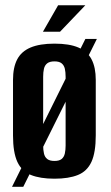

<svg xmlns="http://www.w3.org/2000/svg" viewBox="-20 -668 419 726"><path d="M25.5 38.3 302.8 -520.8H346.3L68 38.3ZM186 7.7Q131.7 7.7 96.9 -6.4Q62 -20.4 45.6 -56Q29.2 -91.6 29.2 -155.7V-365.9Q29.2 -412.9 44.9 -443.2Q60.6 -473.5 95.5 -488.3Q130.4 -503 186 -503Q242.3 -503 276.5 -488.3Q310.7 -473.5 326.4 -443.2Q342.1 -412.9 342.1 -365.9V-156.4Q342.1 -91.6 325.8 -56Q309.4 -20.4 274.7 -6.4Q240 7.7 186 7.7ZM186 -59.4Q204 -59.4 213.1 -66.8Q222.2 -74.3 225.2 -87.8Q228.1 -101.3 228.1 -117.7V-377.9Q228.1 -395 225.2 -408Q222.2 -421 213.1 -428.5Q204 -435.9 186 -435.9Q168 -435.9 158.5 -428.5Q149.1 -421 146.2 -408Q143.2 -395 143.2 -377.9V-117.7Q143.2 -101.3 146.2 -87.8Q149.1 -74.3 158.5 -66.8Q168 -59.4 186 -59.4ZM142.4 -548.1 199.7 -648H302.6L207.1 -548.1Z"/></svg>

Font: Alumni Sans SC Thin
Style: Regular
Weight: 100
Designer: Robert E. Leuschke
Foundry: Robert E. Leuschke
Version: Version 1.018